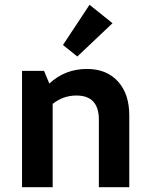

<svg xmlns="http://www.w3.org/2000/svg" viewBox="-20 -782 623 802"><path d="M303 -546 243 -594 354 -762 450 -685ZM72 0V-486H164L186 -433Q252 -494 343 -494Q425 -494 472.5 -442Q520 -390 520 -300V0H393V-282Q393 -383 299 -383Q244 -383 200 -348V0Z"/></svg>

Font: Cantarell
Style: Bold
Weight: 700
Designer: Dave Crossland, Nikolaus Waxweiler, Florian Fecher, Jacques Le Bailly, Eben Sorkin, Alexei Vanyashin, Alexios Zavras, Em
Version: Version 0.303